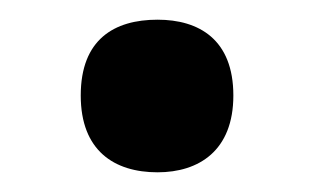

<svg xmlns="http://www.w3.org/2000/svg" viewBox="-20 -162 319 195"><path d="M62 -65C62 -9 96 13 140 13C182 13 217 -9 217 -65C217 -122 182 -142 140 -142C96 -142 62 -122 62 -65Z"/></svg>

Font: Noto Kufi Arabic SemiBold
Style: Regular
Weight: 600
Designer: Monotype Design Team, David Williams, Khaled Hosny
Foundry: Google LLC
Version: Version 2.109